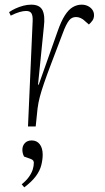

<svg xmlns="http://www.w3.org/2000/svg" viewBox="-20 -542 450 823"><path d="M120 -452Q121 -474 115 -484.5Q109 -495 92 -495Q80 -495 64 -490.5Q48 -486 26 -475L19 -490Q32 -499 47.5 -506Q63 -513 80 -517.5Q97 -522 114 -522Q150 -522 162 -498.5Q174 -475 168 -427L143 -179H146L227 -408Q242 -451 258 -476Q274 -501 292 -511.5Q310 -522 330 -522Q345 -522 357 -516Q369 -510 376 -500Q383 -490 383 -477Q383 -463 376 -453.5Q369 -444 361 -437L345 -451Q336 -460 326 -464.5Q316 -469 306 -469Q298 -469 290.5 -466Q283 -463 276.5 -455Q270 -447 263 -433Q256 -419 248 -397Q220 -323 200.5 -272Q181 -221 169 -186Q157 -151 150.5 -126Q144 -101 141 -77L133 0H100ZM84 261 73 248Q93 232 104.5 215.5Q116 199 120.5 184Q125 169 125 156Q125 150 122 146Q119 142 111 139L83 129Q75 113 76 97Q77 81 87.5 70.5Q98 60 116 60Q138 60 150.5 76.5Q163 93 163 121Q163 142 157 166Q151 190 133.5 213.5Q116 237 84 261Z"/></svg>

Font: Literata 60pt ExtraLight
Style: Italic
Weight: 250
Italic angle: -2°
Designer: Latin by Veronika Burian and Jose Scaglione. Greek by Irene Vlachou. Cyrillic by Vera Evstafieva
Foundry: TypeTogether
Version: Version 3.103;gftools[0.9.29]